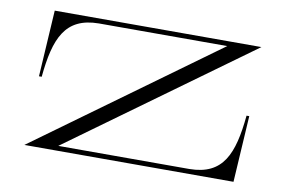

<svg xmlns="http://www.w3.org/2000/svg" viewBox="-60 -599 1038 698"><g transform="rotate(10 459.5 -250.0)"><path d="M66 0H838L853 -245H843C829 -101 796 -19 672 -18H188L853 -500H90L75 -255H85C99 -399 132 -481 256 -482H730Z"/></g></svg>

Font: Sprat Extended Light
Style: Regular
Weight: 300
Width: 9
Designer: Ethan Nakache
Foundry: Collletttivo
Version: Version 2.000;Glyphs 3.2 (3217)